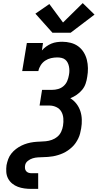

<svg xmlns="http://www.w3.org/2000/svg" viewBox="-20 -1012 640 1237"><path d="M182 205Q159 205 137 202Q115 199 95 191.5Q75 184 58.5 170.5Q42 157 32 138Q22 119 20.5 96.5Q19 74 22 52Q26 32 33 13Q40 -6 53 -22.5Q66 -39 83 -52Q100 -65 118.5 -74Q137 -83 156.5 -88.5Q176 -94 196 -96.5Q216 -99 235.5 -99.5Q255 -100 275 -102Q295 -104 314.5 -111Q334 -118 350 -131.5Q366 -145 374.5 -164Q383 -183 386 -202Q390 -226 388 -250Q386 -274 375 -293Q364 -312 343 -322Q322 -332 299 -332H235L251 -433H315Q335 -433 354.5 -438.5Q374 -444 389.5 -457.5Q405 -471 413 -490Q421 -509 424 -528Q427 -542 427 -556Q427 -570 424.5 -583Q422 -596 416 -608Q410 -620 400 -628Q390 -636 376.5 -639Q363 -642 349 -642Q329 -642 309 -637.5Q289 -633 271.5 -621.5Q254 -610 242.5 -592Q231 -574 227 -554H123L153 -735H257L250 -687Q262 -701 278 -712.5Q294 -724 311 -731Q328 -738 346 -740.5Q364 -743 381 -743Q409 -743 436 -736Q463 -729 484 -713.5Q505 -698 519 -675.5Q533 -653 539.5 -627Q546 -601 546.5 -573Q547 -545 542 -517Q539 -495 531.5 -473Q524 -451 509 -433Q494 -415 474.5 -401.5Q455 -388 433 -379Q456 -365 472.5 -343.5Q489 -322 497.5 -296.5Q506 -271 507 -242Q508 -213 503 -185Q500 -168 496 -152Q492 -136 484.5 -120.5Q477 -105 467 -90.5Q457 -76 444 -64Q431 -52 416.5 -42Q402 -32 386.5 -25Q371 -18 354.5 -13Q338 -8 321.5 -5Q305 -2 289 -1Q273 0 256.5 0.5Q240 1 223.5 2Q207 3 190.5 8Q174 13 159.5 24.5Q145 36 142 52Q140 62 141 72Q142 82 147.5 89.5Q153 97 162.5 100.5Q172 104 182 104H226V205ZM435 -801H318L208 -924L298 -986L386 -867L513 -992L589 -918Z"/></svg>

Font: Iosevka Slab Extended
Style: Bold Italic
Weight: 700
Width: 7
Italic angle: -9°
Monospace: yes
Designer: Belleve Invis
Foundry: Belleve Invis
Version: Version 11.1.0; ttfautohint (v1.8.3)